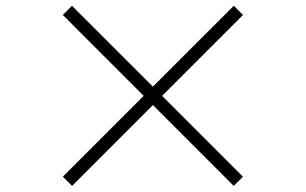

<svg xmlns="http://www.w3.org/2000/svg" viewBox="-20 -694 1040 653"><path d="M225.1 -61.8 500 -336.7 774.9 -61.8 806.2 -93.1 531.3 -368 806.4 -643.2 775.2 -674.4 500 -399.3 224.8 -674.4 193.6 -643.2 468.7 -368 193.8 -93.1Z"/></svg>

Font: Source Han Serif TW VF
Style: Regular
Weight: 250
Designer: Ryoko NISHIZUKA 西塚涼子 (kana & ideographs); Frank Grießhammer (Latin, Greek & Cyrillic); Wenlong ZHANG 张文龙 (bopomofo); San
Foundry: Adobe
Version: Version 2.002;hotconv 1.1.0;makeotfexe 2.6.0